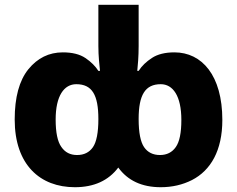

<svg xmlns="http://www.w3.org/2000/svg" viewBox="-20 -780 1001 810"><path d="M295.9 9.8C376.5 9.8 437.5 -18.1 479 -73.2C519 -18.1 578.6 9.8 658.2 9.8C706.5 9.8 750.5 -0.5 790 -20.5C868.7 -61 918 -144.5 918 -273.9C918 -462.4 831.5 -559.1 715.8 -559.1C676.8 -559.1 645 -551.3 621.1 -535.6C597.2 -520 578.1 -502 564.9 -481H559.1C561.5 -504.9 564.9 -540.5 564.9 -585.9V-759.8H395V-585.9C395 -542.5 399.4 -506.3 401.9 -481H395C382.3 -501 364.3 -519 340.3 -535.2C316.4 -551.3 284.7 -559.1 245.1 -559.1C186.5 -559.1 138.2 -535.2 99.6 -487.8C61 -439.9 42 -369.1 42 -275.9C42 -84.5 149.4 9.8 295.9 9.8ZM305.2 -126C276.4 -126 254.4 -137.2 238.8 -160.2C222.7 -182.6 214.8 -221.2 214.8 -275.9C214.8 -376 250.5 -424.8 301.8 -424.8C368.7 -424.8 395 -379.4 395 -277.8C395 -220.7 387.2 -181.2 372.1 -159.2C356.9 -137.2 334.5 -126 305.2 -126ZM654.8 -126C625.5 -126 603 -137.2 587.9 -159.2C572.8 -181.2 564.9 -220.7 564.9 -277.8C564.9 -379.4 592.3 -424.8 658.2 -424.8C709.5 -424.8 745.1 -375.5 745.1 -273.9C745.1 -219.7 737.3 -181.6 721.7 -159.7C706.1 -137.2 683.6 -126 654.8 -126Z"/></svg>

Font: Noto Reveo Sans
Style: Regular
Weight: 800
Designer: Monotype Design Team
Foundry: Monotype Imaging Inc.
Version: Version 2.007